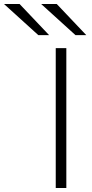

<svg xmlns="http://www.w3.org/2000/svg" viewBox="-173 -941 458 961"><path d="M106 0V-700H159V0ZM19 -765 -153 -921H-75L73 -765ZM205 -765 33 -921H111L259 -765Z"/></svg>

Font: Overpass ExtraLight
Style: Regular
Weight: 250
Designer: Delve Withrington, Dave Bailey, Thomas Jockin
Foundry: Delve Fonts LLC
Version: Version 4.000